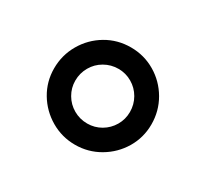

<svg xmlns="http://www.w3.org/2000/svg" viewBox="-78 -826 584 544"><g transform="rotate(30 214.0 -554.0)"><path d="M54.7 -552.7Q54.7 -596.2 76.2 -633.1Q97.7 -669.9 134 -691.4Q170.4 -712.9 213.9 -712.9Q257.3 -712.9 293.7 -691.4Q330.1 -669.9 351.6 -633.1Q373 -596.2 373 -552.7Q373 -509.8 351.6 -473.6Q330.1 -437.5 293.5 -416Q256.8 -394.5 213.9 -394.5Q170.9 -394.5 134.3 -416Q97.7 -437.5 76.2 -473.6Q54.7 -509.8 54.7 -552.7ZM302.7 -552.7Q302.7 -577.1 290.8 -597.9Q278.8 -618.7 258.3 -630.6Q237.8 -642.6 213.9 -642.6Q189.5 -642.6 168.7 -630.6Q147.9 -618.7 136 -597.9Q124 -577.1 124 -552.7Q124 -528.8 136 -508.3Q147.9 -487.8 168.7 -475.8Q189.5 -463.9 213.9 -463.9Q237.8 -463.9 258.3 -475.8Q278.8 -487.8 290.8 -508.3Q302.7 -528.8 302.7 -552.7Z"/></g></svg>

Font: Pretendard
Style: Regular
Weight: 400
Designer: Base glyphs from Inter by Rasmus Andersson; Hangeul glyphs from Noto Sans CJK(Source Han Sans) by Jang Soo-young and Kan
Foundry: Kil Hyung-jin
Version: Version 1.309